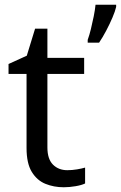

<svg xmlns="http://www.w3.org/2000/svg" viewBox="-20 -780 510 810"><path d="M264 -62Q284 -62 305 -65.5Q326 -69 339 -73V-6Q325 1 299 5.5Q273 10 249 10Q207 10 171.5 -4.5Q136 -19 114 -55Q92 -91 92 -156V-468H16V-510L93 -545L128 -659H180V-536H335V-468H180V-158Q180 -109 203.5 -85.5Q227 -62 264 -62ZM470 -751Q466 -733 454.5 -706Q443 -679 428 -650.5Q413 -622 398 -600H350V-612Q357 -631 363.5 -657.5Q370 -684 375.5 -711.5Q381 -739 383 -760H470Z"/></svg>

Font: Noto Sans Ol Chiki
Style: Regular
Weight: 400
Designer: Monotype Design Team, Lewis McGuffie
Foundry: Monotype Imaging Inc.
Version: Version 2.003